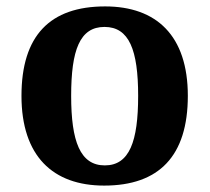

<svg xmlns="http://www.w3.org/2000/svg" viewBox="-20 -569 654 599"><path d="M305 10C476 10 566 -82 566 -270C566 -458 468 -549 308 -549C136 -549 47 -458 47 -270C47 -82 145 10 305 10ZM307 -53C230 -53 202 -128 202 -270C202 -413 229 -485 306 -485C383 -485 411 -413 411 -270C411 -128 384 -53 307 -53Z"/></svg>

Font: Noto Serif Malayalam
Style: Bold
Weight: 700
Designer: Indian type Foundry, Jelle Bosma, Monotype Design Team
Foundry: Monotype Imaging Inc.
Version: Version 2.104